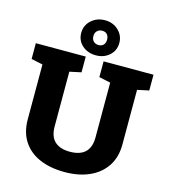

<svg xmlns="http://www.w3.org/2000/svg" viewBox="-137 -1066 1042 1183"><g transform="rotate(15 384.5 -474.0)"><path d="M385.3 10.3Q293.5 10.3 225.3 -19.3Q157.2 -48.8 120.1 -106Q83 -163.1 83 -245.6V-594.7L9.8 -610.4V-710.9H328.1V-610.4L254.4 -594.7V-245.6Q254.4 -181.2 288.1 -150.1Q321.8 -119.1 384.3 -119.1Q515.1 -119.1 515.1 -245.6V-594.7L441.9 -610.4V-710.9H760.3V-610.4L686.5 -594.7V-245.6Q686.5 -164.6 648.4 -107.2Q610.4 -49.8 542.7 -19.8Q475.1 10.3 385.3 10.3ZM385.7 -734.4Q333 -734.4 298.1 -765.6Q263.2 -796.9 263.2 -845.2Q263.2 -893.1 298.6 -925.5Q334 -958 385.7 -958Q437 -958 471.7 -925.3Q506.3 -892.6 506.3 -845.2Q506.3 -796.9 471.7 -765.6Q437 -734.4 385.7 -734.4ZM385.7 -799.8Q405.8 -799.8 417 -812Q428.2 -824.2 428.2 -845.2Q428.2 -866.2 417 -878.7Q405.8 -891.1 385.7 -891.1Q366.2 -891.1 353.5 -878.7Q340.8 -866.2 340.8 -845.2Q340.8 -824.2 353.3 -812Q365.7 -799.8 385.7 -799.8Z"/></g></svg>

Font: Roboto Slab Black
Style: Regular
Weight: 900
Designer: Google
Version: Version 2.000; ttfautohint (v1.8.1.43-b0c9)